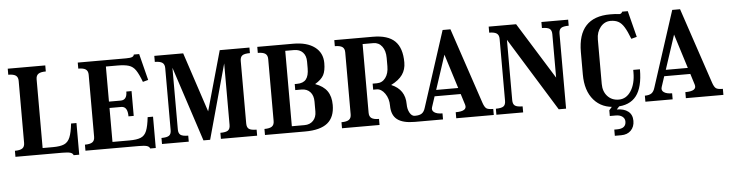

<svg xmlns="http://www.w3.org/2000/svg" viewBox="-46 -770 4454 1172"><g transform="rotate(-5 2181.0 -184.5)"><path d="M24 -37Q56 -37 70 -47Q84 -57 84 -80V-460Q84 -483 70 -493Q56 -503 24 -503V-540H254V-503Q222 -503 208 -493Q194 -483 194 -460V-39H257Q302 -39 326 -49.5Q350 -60 362 -89Q374 -118 380 -173H413V21H379Q375 9 360 4.5Q345 0 310 0H24Z M453 -37Q485 -37 499 -47Q513 -57 513 -80V-460Q513 -483 499 -493Q485 -503 453 -503V-540H749Q775 -540 786 -544.5Q797 -549 798 -559H831L872 -397L839 -388Q821 -436 804.5 -460.5Q788 -485 762.5 -493Q737 -501 693 -501H622V-286H694Q733 -286 733 -338H765V-186H733Q733 -247 694 -247H622V-39H726Q771 -39 795.5 -49Q820 -59 831.5 -87.5Q843 -116 849 -171H882V21H848Q844 9 829 4.5Q814 0 779 0H453Z M982 -80V-460Q982 -483 968 -493Q954 -503 922 -503V-540H1099L1220 -174L1323 -540H1505V-506Q1471 -506 1458 -496.5Q1445 -487 1445 -463V-80Q1445 -56 1458 -46.5Q1471 -37 1505 -37V0H1283V-37Q1317 -37 1330 -46.5Q1343 -56 1343 -80V-457L1217 0H1176L1026 -458V-80Q1026 -56 1039 -46.5Q1052 -37 1086 -37V0H922V-37Q956 -37 969 -46.5Q982 -56 982 -80Z M1553 -37Q1585 -37 1599 -47Q1613 -57 1613 -80V-460Q1613 -483 1599 -493Q1585 -503 1553 -503V-540H1774Q1857 -540 1904.5 -504.5Q1952 -469 1952 -406Q1952 -359 1938 -332.5Q1924 -306 1885 -283Q1935 -265 1958 -232Q1981 -199 1981 -147Q1981 -72 1936.5 -36Q1892 0 1799 0H1553ZM1775 -501H1721V-39H1799Q1832 -39 1852 -60Q1872 -81 1872 -116V-177Q1872 -214 1852.5 -235.5Q1833 -257 1799 -257H1761V-294H1775Q1813 -294 1830.5 -315.5Q1848 -337 1848 -383V-424Q1848 -460 1828.5 -480.5Q1809 -501 1775 -501Z M2025 -37Q2057 -37 2071 -47Q2085 -57 2085 -80V-460Q2085 -483 2071 -493Q2057 -503 2025 -503V-540H2261Q2353 -540 2396 -498Q2439 -456 2439 -367Q2439 -324 2417 -292.5Q2395 -261 2347 -237Q2431 -202 2431 -112Q2431 -81 2443.5 -59Q2456 -37 2474 -37H2480V0H2471Q2398 0 2363.5 -27Q2329 -54 2329 -112Q2329 -155 2307 -186.5Q2285 -218 2256 -218H2235V-255H2261Q2294 -255 2314 -282Q2334 -309 2334 -353V-404Q2334 -448 2314 -474.5Q2294 -501 2261 -501H2195V-80Q2195 -57 2209 -47Q2223 -37 2255 -37V0H2025Z M2584 -81Q2577 -61 2593.5 -49Q2610 -37 2644 -37V0H2477V-37Q2504 -37 2518 -47Q2532 -57 2539 -81L2689 -544H2737L2893 -79Q2902 -53 2913 -45Q2924 -37 2955 -37V0H2725V-37Q2799 -37 2786 -78L2765 -145H2605ZM2618 -183H2753L2687 -393Z M3031 -80V-460Q3031 -483 3017 -493Q3003 -503 2971 -503V-540H3139L3354 -194V-460Q3354 -484 3341 -493.5Q3328 -503 3294 -503V-540H3458V-503Q3424 -503 3411 -493.5Q3398 -484 3398 -460V0H3353L3075 -450V-80Q3075 -56 3088 -46.5Q3101 -37 3135 -37V0H2971V-37Q3005 -37 3018 -46.5Q3031 -56 3031 -80Z M3716 -550Q3752 -550 3768 -547Q3784 -544 3791 -560H3825L3866 -399L3832 -390Q3814 -437 3798 -463Q3782 -489 3762.5 -499.5Q3743 -510 3715 -510Q3678 -510 3653 -479.5Q3628 -449 3628 -404V-131Q3628 -85 3654.5 -56Q3681 -27 3724 -27Q3770 -27 3798.5 -71Q3827 -115 3827 -184V-200H3868V-199Q3868 -90 3827.5 -37.5Q3787 15 3703 15Q3617 15 3567.5 -42Q3518 -99 3518 -199V-336Q3518 -550 3716 -550ZM3752 110Q3752 91 3737 79.5Q3722 68 3697 68H3660V33L3680 10L3725 11L3706 32Q3750 32 3775.5 52Q3801 72 3801 110Q3801 146 3779 168.5Q3757 191 3719 191H3680V153H3697Q3752 153 3752 110Z M3991 -81Q3984 -61 4000.5 -49Q4017 -37 4051 -37V0H3884V-37Q3911 -37 3925 -47Q3939 -57 3946 -81L4096 -544H4144L4300 -79Q4309 -53 4320 -45Q4331 -37 4362 -37V0H4132V-37Q4206 -37 4193 -78L4172 -145H4012ZM4025 -183H4160L4094 -393Z"/></g></svg>

Font: Girassol
Style: Regular
Weight: 400
Width: 3
Designer: Liam Spradlin
Version: Version 1.004